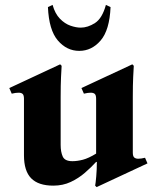

<svg xmlns="http://www.w3.org/2000/svg" viewBox="-20 -744 647 785"><path d="M573 -99 583 -76 375 21 369 15Q371 6 373.5 -23Q376 -52 376 -82H373Q353 -60 327 -37.5Q301 -15 269 0Q237 15 198 15Q137 15 107.5 -15Q78 -45 78 -109V-340Q78 -355 72.5 -360Q67 -365 56 -365Q44 -365 28 -361L18 -384L226 -481L232 -475Q231 -460 229.5 -428.5Q228 -397 228 -349V-151Q228 -123 236.5 -104Q245 -85 276 -85Q296 -85 319 -91Q342 -97 373 -116V-340Q373 -355 367.5 -360Q362 -365 351 -365Q339 -365 323 -361L313 -384L521 -481L527 -475Q526 -460 524.5 -428.5Q523 -397 523 -349V-120Q523 -105 529 -100Q535 -95 545 -95Q557 -95 573 -99ZM413 -724 432 -715Q428 -621 391.5 -578.5Q355 -536 304 -536Q253 -536 216.5 -578.5Q180 -621 176 -715L195 -724Q205 -688 225 -667.5Q245 -647 268 -639Q291 -631 310 -631Q339 -631 368.5 -650Q398 -669 413 -724Z"/></svg>

Font: Bona Nova SC
Style: Bold
Weight: 700
Designer: Mateusz Machalski
Foundry: Capitalics
Version: Version 4.001; ttfautohint (v1.8.4.7-5d5b)